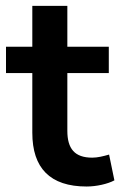

<svg xmlns="http://www.w3.org/2000/svg" viewBox="-20 -643 420 672"><path d="M283.3 9.8C316.7 9.8 356.9 1 380.4 -11.8L361.8 -102C341.2 -96.1 321.6 -91.2 302.9 -91.2C241.2 -91.2 215.7 -122.5 215.7 -185.3V-387.3H360.8V-479.4H215.7V-622.5H93.1V-479.4H1V-387.3H93.1V-178.4C93.1 -54.9 154.9 9.8 283.3 9.8Z"/></svg>

Font: LL Pando Sans
Style: Bold
Weight: 700
Designer: Joshua Smith
Foundry: Joshua Smith
Version: Version 1.000;Glyphs 3.2.1 (3258)